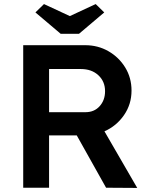

<svg xmlns="http://www.w3.org/2000/svg" viewBox="-20 -922 738 943"><path d="M94 0V-700H399Q461 -700 512.5 -670.5Q564 -641 595 -590.5Q626 -540 626 -477Q626 -410 589 -356.5Q552 -303 493 -277L654 1L501 0L357 -257H221V0ZM221 -371H400Q443 -371 469.5 -400.5Q496 -430 496 -474Q496 -522 463 -552.5Q430 -583 377 -583H221ZM278 -756 154 -861 196 -902 323 -843 450 -902 492 -861 368 -756Z"/></svg>

Font: Readex Pro Medium
Style: Regular
Weight: 500
Designer: Bonnie Shaver-Troup, Thomas Jockin
Foundry: Lexend
Version: Version 1.204; ttfautohint (v1.8.4.7-5d5b)